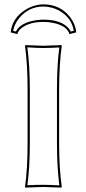

<svg xmlns="http://www.w3.org/2000/svg" viewBox="-20 -854 391 877"><path d="M28.8 -706.1Q35.2 -770.5 95.7 -809.1Q134.8 -833.5 178.2 -834Q253.9 -834 299.3 -776.9Q324.7 -744.1 328.1 -706.1L296.9 -698.2Q287.1 -735.8 222.7 -749.5Q200.7 -753.9 178.2 -753.9Q109.9 -753.9 74.2 -722.2Q62 -710.4 59.1 -698.2ZM106 -444.8Q106 -559.6 94.2 -645L96.2 -647.9Q97.7 -647.9 178.2 -645L261.2 -647.9L262.2 -645Q250.5 -564.9 250 -444.8V-200.2Q250 -85.4 262.2 0L259.8 2.9Q258.3 2.9 178.2 0L95.2 2.9L94.2 0Q106 -81.5 106 -200.2ZM40 -713.4 52.7 -710Q72.3 -750.5 145.5 -761.7Q162.1 -764.2 178.2 -764.2Q261.2 -764.2 294.9 -722.7Q300.3 -715.8 303.2 -710L316.9 -713.4Q307.1 -773.4 250 -805.7Q216.3 -823.7 178.2 -824.2Q112.8 -824.2 68.8 -772.9Q45.9 -745.1 40 -713.4ZM116.2 -444.8V-200.2Q116.2 -87.4 105 -7.8Q149.4 -10.3 178.2 -9.8Q207 -9.8 251 -7.3Q240.2 -91.8 240.2 -200.2V-444.8Q240.2 -558.1 251 -637.2Q206.5 -634.8 178.2 -634.8Q149.4 -634.8 105 -637.7Q116.2 -552.7 116.2 -444.8Z"/></svg>

Font: Linux Biolinum Outline O
Style: Bold
Weight: 700
Designer: Philipp H. Poll
Foundry: Philipp H. Poll
Version: Version 0.9.2